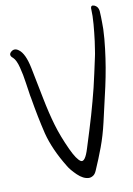

<svg xmlns="http://www.w3.org/2000/svg" viewBox="-131 -955 715 1032"><g transform="rotate(-10 226.5 -439.5)"><path d="M-20.5 -690.4Q-33.2 -700.2 -33.2 -710Q-33.2 -717.8 -24.4 -725.6Q-4.9 -742.2 17.6 -724.6Q49.8 -701.2 66.4 -620.1Q83 -539.1 100.6 -448.2Q117.2 -364.3 136.7 -297.9Q156.2 -231.4 191.4 -155.3Q219.7 -94.7 241.2 -82Q263.7 -69.3 286.1 -142.6Q301.8 -191.4 314.5 -233.4Q327.1 -275.4 338.9 -314.5Q359.4 -385.7 377 -456.1Q393.6 -526.4 413.1 -618.2Q417 -634.8 419.9 -656.2Q423.8 -677.7 426.8 -702.1Q432.6 -747.1 436.5 -793.9Q440.4 -841.8 438.5 -872.1Q436.5 -892.6 448.2 -893.6Q452.1 -893.6 458 -891.6Q478.5 -882.8 481.4 -858.4Q483.4 -827.1 483.4 -793.9Q483.4 -776.4 483.4 -758.8Q481.4 -707 474.6 -653.3Q462.9 -553.7 440.4 -452.1Q418 -350.6 397.5 -264.6Q381.8 -196.3 359.4 -135.7Q336.9 -75.2 311.5 -17.6Q303.7 1 293 7.8Q281.2 15.6 269.5 15.6Q268.6 15.6 268.6 15.6Q238.3 14.6 207 -15.6Q175.8 -45.9 163.1 -68.4Q100.6 -169.9 77.1 -261.7Q54.7 -354.5 37.1 -460.9Q34.2 -472.7 31.2 -496.1Q28.3 -519.5 23.4 -547.9Q17.6 -590.8 6.8 -632.8Q-3.9 -674.8 -20.5 -690.4Z"/></g></svg>

Font: Mrs Husband
Style: Regular
Weight: 400
Version: Version 1.0